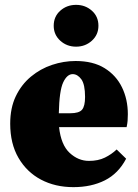

<svg xmlns="http://www.w3.org/2000/svg" viewBox="-20 -754 566 790"><path d="M279 -449Q256 -449 240 -415Q224 -381 222 -288H269Q305 -288 317.5 -302.5Q330 -317 330 -355Q330 -407 314.5 -428Q299 -449 279 -449ZM282 16Q207 16 148.5 -15Q90 -46 56 -104.5Q22 -163 22 -245Q22 -310 45 -358Q68 -406 107 -438.5Q146 -471 194 -487Q242 -503 291 -503Q363 -503 410.5 -473.5Q458 -444 482 -394.5Q506 -345 506 -284Q506 -268 505 -256.5Q504 -245 501 -231H223Q231 -158 266.5 -125Q302 -92 346 -92Q384 -92 411.5 -105.5Q439 -119 460 -139L499 -101Q467 -40 411.5 -12Q356 16 282 16ZM293 -562Q255 -562 228 -586.5Q201 -611 201 -648Q201 -686 228 -710Q255 -734 293 -734Q331 -734 358 -710Q385 -686 385 -648Q385 -611 358 -586.5Q331 -562 293 -562Z"/></svg>

Font: Source Serif Pro Black
Style: Regular
Weight: 900
Designer: Frank Grießhammer
Foundry: Adobe Systems Incorporated
Version: Version 3.001;hotconv 1.0.111;makeotfexe 2.5.65597